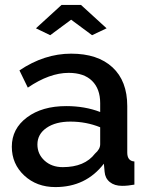

<svg xmlns="http://www.w3.org/2000/svg" viewBox="-20 -750 604 780"><path d="M205 10Q129 10 78.5 -37Q28 -84 28 -154Q28 -227 89.5 -273Q151 -319 249 -319Q325 -319 387 -295V-331Q387 -389 354 -421.5Q321 -454 259 -454Q181 -454 93 -394L59 -464Q160 -532 269 -532Q377 -532 437 -476.5Q497 -421 497 -319V-130Q497 -96 526 -94V0Q500 5 476 5Q445 5 426 -10.5Q407 -26 405 -52L402 -85Q329 10 205 10ZM235 -71Q324 -71 366 -126Q387 -144 387 -164V-233Q330 -256 266 -256Q206 -256 169 -230.5Q132 -205 132 -163Q132 -124 161 -97.5Q190 -71 235 -71ZM184 -607 126 -635 230 -730H309L413 -635L354 -607L269 -670Z"/></svg>

Font: Raleway
Style: Regular
Weight: 600
Designer: Matt McInerney, Pablo Impallari, Rodrigo Fuenzalida
Foundry: Matt McInerney, Pablo Impallari, Rodrigo Fuenzalida
Version: Version 1.000;PS 001.001;hotconv 1.0.56; ttfautohint (v1.5)